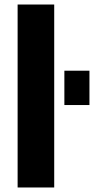

<svg xmlns="http://www.w3.org/2000/svg" viewBox="-20 -830 416 850"><path d="M58 0V-810H220V0ZM265 -365V-517H376V-365Z"/></svg>

Font: Oswald
Style: Bold
Weight: 700
Designer: Vernon Adams
Foundry: Vernon Adams
Version: Version 4.103;gftools[0.9.33.dev8+g029e19f]